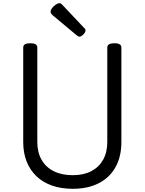

<svg xmlns="http://www.w3.org/2000/svg" viewBox="-20 -1160 903 1199"><path d="M434 19Q362 19 305 -1Q248 -21 208 -59Q168 -97 146.5 -151Q125 -205 125 -273V-863Q125 -877 136 -883.5Q147 -890 169 -890Q191 -890 202 -883.5Q213 -877 213 -863V-273Q213 -209 239.5 -162.5Q266 -116 315.5 -91Q365 -66 434 -66Q502 -66 550 -91Q598 -116 624 -162.5Q650 -209 650 -273V-863Q650 -877 661 -883.5Q672 -890 694 -890Q738 -890 738 -863V-273Q738 -182 701.5 -116.5Q665 -51 597 -16Q529 19 434 19ZM476 -931Q472 -931 467.5 -934Q463 -937 457 -941L311 -1063Q302 -1071 299 -1076Q296 -1081 296 -1088Q296 -1098 305.5 -1110Q315 -1122 328 -1131Q341 -1140 351 -1140Q357 -1140 361.5 -1137Q366 -1134 370 -1129L505 -986Q512 -980 513 -976.5Q514 -973 514 -969Q514 -959 500.5 -945Q487 -931 476 -931Z"/></svg>

Font: Playwrite GB J
Style: Regular
Weight: 400
Designer: Veronika Burian, José Scaglione
Foundry: TypeTogether
Version: Version 1.002